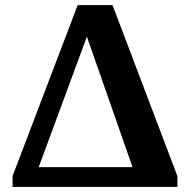

<svg xmlns="http://www.w3.org/2000/svg" viewBox="-20 -729 742 749"><path d="M29 -42 283 -709H419L672 -42V0H29ZM497 -77 319 -586 131 -77Z"/></svg>

Font: Trirong ExtraBold
Style: Regular
Weight: 800
Designer: Katatrad Team
Foundry: CadsonDemak
Version: Version 1.001